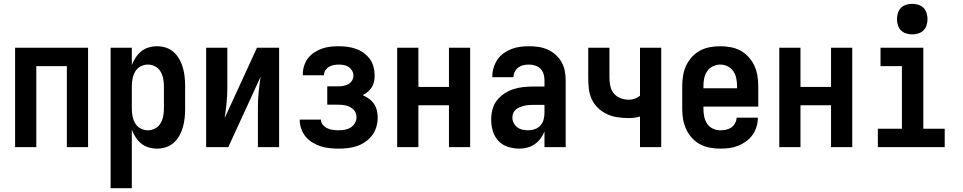

<svg xmlns="http://www.w3.org/2000/svg" viewBox="-20 -770 5040 1005"><path d="M59 0V-520H441V0H330V-424H170V0Z M559 215V-520H670V-429Q678 -450 690 -468.5Q702 -487 719 -501Q736 -515 758 -521.5Q780 -528 802 -528Q826 -528 849 -520.5Q872 -513 890 -496.5Q908 -480 919.5 -459Q931 -438 937.5 -415Q944 -392 946.5 -368Q949 -344 949 -320V-200Q949 -176 946.5 -152Q944 -128 937.5 -105Q931 -82 919.5 -61Q908 -40 890 -23.5Q872 -7 849 0.5Q826 8 802 8Q780 8 758 1.5Q736 -5 719 -19Q702 -33 690 -51.5Q678 -70 670 -91V215ZM754 -88Q774 -88 792 -97.5Q810 -107 820 -124Q830 -141 834 -160.5Q838 -180 838 -200V-320Q838 -340 834 -359.5Q830 -379 820 -396Q810 -413 792 -422.5Q774 -432 754 -432Q734 -432 716 -422.5Q698 -413 688 -396Q678 -379 674 -359.5Q670 -340 670 -320V-200Q670 -180 674 -160.5Q678 -141 688 -124Q698 -107 716 -97.5Q734 -88 754 -88Z M1059 0V-520H1170V-312Q1170 -272 1166 -231.5Q1162 -191 1156 -152L1325 -520H1441V0H1330V-208Q1330 -248 1334 -288.5Q1338 -329 1344 -368L1175 0Z M1753 8Q1729 8 1705.5 5.5Q1682 3 1659.5 -4Q1637 -11 1616.5 -23.5Q1596 -36 1581 -53.5Q1566 -71 1557.5 -94Q1549 -117 1549 -140V-144H1660V-143Q1660 -128 1670.5 -116Q1681 -104 1694.5 -98Q1708 -92 1723 -90Q1738 -88 1753 -88Q1769 -88 1785.5 -91Q1802 -94 1815.5 -102.5Q1829 -111 1837.5 -125.5Q1846 -140 1846 -156Q1846 -167 1842.5 -177.5Q1839 -188 1831 -196Q1823 -204 1813.5 -209Q1804 -214 1793.5 -217Q1783 -220 1772 -221Q1761 -222 1750 -222H1693V-318H1750Q1764 -318 1777.5 -320.5Q1791 -323 1803 -329.5Q1815 -336 1822.5 -348Q1830 -360 1830 -374Q1830 -388 1823 -400Q1816 -412 1805 -419.5Q1794 -427 1780.5 -429.5Q1767 -432 1753 -432Q1740 -432 1727 -429.5Q1714 -427 1702.5 -420.5Q1691 -414 1683.5 -402.5Q1676 -391 1676 -378V-376H1565V-382Q1565 -404 1572 -426Q1579 -448 1592.5 -465.5Q1606 -483 1625 -495.5Q1644 -508 1665 -515.5Q1686 -523 1708.5 -525.5Q1731 -528 1753 -528Q1776 -528 1798.5 -525Q1821 -522 1842.5 -514.5Q1864 -507 1883 -493.5Q1902 -480 1915.5 -461.5Q1929 -443 1935 -420.5Q1941 -398 1941 -376Q1941 -359 1938 -343.5Q1935 -328 1926.5 -314Q1918 -300 1905.5 -289.5Q1893 -279 1879 -272Q1896 -264 1911.5 -253Q1927 -242 1937.5 -226.5Q1948 -211 1952.5 -192.5Q1957 -174 1957 -155Q1957 -130 1950 -106Q1943 -82 1928.5 -62.5Q1914 -43 1893.5 -28.5Q1873 -14 1850 -6Q1827 2 1802.5 5Q1778 8 1753 8Z M2059 0V-520H2170V-315H2330V-520H2441V0H2330V-219H2170V0Z M2698 8Q2668 8 2638.5 -1.5Q2609 -11 2588.5 -33Q2568 -55 2559.5 -84.5Q2551 -114 2551 -144Q2551 -171 2557.5 -196.5Q2564 -222 2580 -243Q2596 -264 2618 -279Q2640 -294 2665 -302.5Q2690 -311 2716.5 -314Q2743 -317 2769 -317H2830V-351Q2830 -368 2825 -383.5Q2820 -399 2808.5 -410.5Q2797 -422 2781 -427Q2765 -432 2749 -432Q2734 -432 2720 -429Q2706 -426 2694 -417.5Q2682 -409 2675 -395.5Q2668 -382 2668 -368V-366H2557V-371Q2557 -394 2564 -416.5Q2571 -439 2584 -458.5Q2597 -478 2616.5 -491.5Q2636 -505 2657.5 -513.5Q2679 -522 2702.5 -525Q2726 -528 2749 -528Q2774 -528 2798.5 -524.5Q2823 -521 2845.5 -511Q2868 -501 2887 -484.5Q2906 -468 2918.5 -446.5Q2931 -425 2936 -400.5Q2941 -376 2941 -351V0H2830V-82Q2822 -62 2809 -44.5Q2796 -27 2778.5 -15Q2761 -3 2740 2.5Q2719 8 2698 8ZM2746 -88Q2763 -88 2780 -94Q2797 -100 2809 -113.5Q2821 -127 2825.5 -144.5Q2830 -162 2830 -180V-221H2769Q2757 -221 2745.5 -220Q2734 -219 2722.5 -216Q2711 -213 2700 -208.5Q2689 -204 2680 -196.5Q2671 -189 2666.5 -178Q2662 -167 2662 -155Q2662 -140 2669 -126Q2676 -112 2688.5 -103Q2701 -94 2716 -91Q2731 -88 2746 -88Z M3330 0V-160Q3316 -156 3301.5 -154Q3287 -152 3272 -152Q3243 -152 3214 -156Q3185 -160 3158.5 -172Q3132 -184 3110.5 -204.5Q3089 -225 3077 -251.5Q3065 -278 3062 -307Q3059 -336 3059 -365V-520H3170V-365Q3170 -343 3174.5 -320.5Q3179 -298 3193 -281Q3207 -264 3228.5 -256Q3250 -248 3272 -248Q3288 -248 3303 -253.5Q3318 -259 3330 -269V-520H3441V0Z M3750 8Q3722 8 3695 3Q3668 -2 3644 -15Q3620 -28 3601.5 -48.5Q3583 -69 3571.5 -94Q3560 -119 3555.5 -146Q3551 -173 3551 -200V-320Q3551 -347 3555.5 -374.5Q3560 -402 3571.5 -426.5Q3583 -451 3601.5 -471.5Q3620 -492 3644 -505Q3668 -518 3695.5 -523Q3723 -528 3750 -528Q3777 -528 3804.5 -523Q3832 -518 3856 -505Q3880 -492 3898.5 -471.5Q3917 -451 3928.5 -426.5Q3940 -402 3944.5 -374.5Q3949 -347 3949 -320V-212H3662V-200Q3662 -180 3666 -160Q3670 -140 3681 -123Q3692 -106 3711 -97Q3730 -88 3750 -88Q3765 -88 3780 -91Q3795 -94 3807.5 -102.5Q3820 -111 3827.5 -125Q3835 -139 3836 -154H3947Q3947 -130 3940 -107Q3933 -84 3919 -64Q3905 -44 3885.5 -30Q3866 -16 3843.5 -7Q3821 2 3797.5 5Q3774 8 3750 8ZM3662 -308H3838V-320Q3838 -340 3834 -360Q3830 -380 3818.5 -397Q3807 -414 3788.5 -423Q3770 -432 3750 -432Q3730 -432 3711.5 -423Q3693 -414 3681.5 -397Q3670 -380 3666 -360Q3662 -340 3662 -320Z M4059 0V-520H4170V-315H4330V-520H4441V0H4330V-219H4170V0Z M4575 0V-96H4701V-424H4589V-520H4813V-96H4925V0ZM4755 -590Q4739 -590 4723 -595Q4707 -600 4696 -611Q4685 -622 4680 -638Q4675 -654 4675 -670Q4675 -686 4680 -702Q4685 -718 4696 -729Q4707 -740 4723 -745Q4739 -750 4755 -750Q4771 -750 4787 -745Q4803 -740 4814 -729Q4825 -718 4830 -702Q4835 -686 4835 -670Q4835 -654 4830 -638Q4825 -622 4814 -611Q4803 -600 4787 -595Q4771 -590 4755 -590Z"/></svg>

Font: Iosevka
Style: Bold
Weight: 700
Monospace: yes
Designer: Belleve Invis
Foundry: Belleve Invis
Version: Version 32.5.0; ttfautohint (v1.8.4)